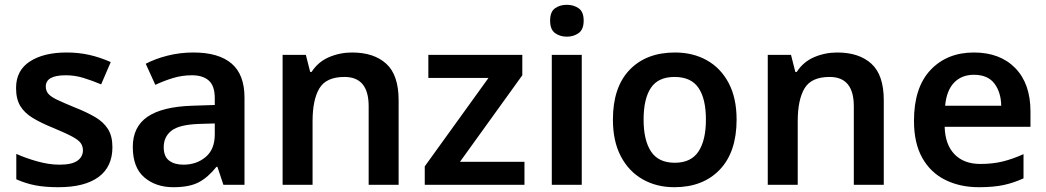

<svg xmlns="http://www.w3.org/2000/svg" viewBox="-20 -771 4365 801"><path d="M449 -157Q449 -75 391 -32.5Q333 10 224 10Q167 10 126.5 2Q86 -6 48 -23V-129Q88 -111 136.5 -97.5Q185 -84 228 -84Q280 -84 303 -100.5Q326 -117 326 -144Q326 -160 317.5 -173Q309 -186 282.5 -200.5Q256 -215 203 -237Q151 -258 116.5 -279Q82 -300 64.5 -329Q47 -358 47 -404Q47 -477 104.5 -514.5Q162 -552 258 -552Q308 -552 352.5 -542Q397 -532 442 -512L402 -419Q364 -435 328 -446Q292 -457 254 -457Q171 -457 171 -410Q171 -393 181 -380.5Q191 -368 218 -355Q245 -342 294 -322Q342 -303 377 -282.5Q412 -262 430.5 -232.5Q449 -203 449 -157Z M787 -552Q892 -552 946 -506Q1000 -460 1000 -364V0H912L887 -75H883Q848 -31 809 -10.5Q770 10 703 10Q630 10 582 -31Q534 -72 534 -158Q534 -242 595.5 -284Q657 -326 783 -330L876 -333V-361Q876 -413 851 -435Q826 -457 781 -457Q740 -457 702 -445.5Q664 -434 628 -417L588 -505Q628 -526 679.5 -539Q731 -552 787 -552ZM810 -254Q727 -251 695 -225.5Q663 -200 663 -157Q663 -118 685.5 -101Q708 -84 745 -84Q800 -84 838 -116Q876 -148 876 -210V-256Z M1449 -552Q1540 -552 1591.5 -505Q1643 -458 1643 -353V0H1518V-328Q1518 -450 1417 -450Q1341 -450 1312.5 -402.5Q1284 -355 1284 -265V0H1159V-542H1256L1274 -471H1280Q1307 -513 1352.5 -532.5Q1398 -552 1449 -552Z M2168 0H1752V-77L2018 -446H1767V-542H2159V-457L1899 -96H2168Z M2345 -751Q2373 -751 2394 -736.5Q2415 -722 2415 -685Q2415 -648 2394 -633Q2373 -618 2345 -618Q2316 -618 2295.5 -633Q2275 -648 2275 -685Q2275 -722 2295.5 -736.5Q2316 -751 2345 -751ZM2407 -542V0H2282V-542Z M3053 -272Q3053 -137 2983 -63.5Q2913 10 2793 10Q2719 10 2661 -23Q2603 -56 2570 -119Q2537 -182 2537 -272Q2537 -407 2606.5 -479.5Q2676 -552 2796 -552Q2871 -552 2929 -519.5Q2987 -487 3020 -424.5Q3053 -362 3053 -272ZM2665 -272Q2665 -186 2696 -139Q2727 -92 2795 -92Q2863 -92 2894 -139Q2925 -186 2925 -272Q2925 -359 2894 -404.5Q2863 -450 2794 -450Q2726 -450 2695.5 -404.5Q2665 -359 2665 -272Z M3473 -552Q3564 -552 3615.5 -505Q3667 -458 3667 -353V0H3542V-328Q3542 -450 3441 -450Q3365 -450 3336.5 -402.5Q3308 -355 3308 -265V0H3183V-542H3280L3298 -471H3304Q3331 -513 3376.5 -532.5Q3422 -552 3473 -552Z M4043 -552Q4152 -552 4215.5 -487Q4279 -422 4279 -306V-242H3921Q3923 -168 3962 -127.5Q4001 -87 4070 -87Q4122 -87 4164 -97.5Q4206 -108 4250 -128V-27Q4209 -8 4166.5 1Q4124 10 4064 10Q3985 10 3923.5 -20.5Q3862 -51 3827.5 -112.5Q3793 -174 3793 -267Q3793 -406 3862 -479Q3931 -552 4043 -552ZM4043 -459Q3992 -459 3960.5 -426.5Q3929 -394 3923 -330H4157Q4156 -386 4128.5 -422.5Q4101 -459 4043 -459Z"/></svg>

Font: Noto Sans Medefaidrin SemiBold
Style: Regular
Weight: 600
Designer: Dalton Maag Ltd
Foundry: Dalton Maag Ltd
Version: Version 1.002; ttfautohint (v1.8.4.7-5d5b)